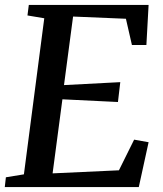

<svg xmlns="http://www.w3.org/2000/svg" viewBox="-22 -763 664 783"><path d="M-2.5 0 2 -40 75.5 -52 158.5 -688.5 90 -700 95.5 -743H584L575 -579.5H516L491.5 -686.5L276 -695.5L239 -416L468.5 -428L459 -347L232.5 -358L192.5 -56L463 -68.5L525 -193.5L584 -183L544 0Z"/></svg>

Font: Merriweather 28pt Medium
Style: Italic
Weight: 500
Italic angle: -7.8°
Version: Version 2.101